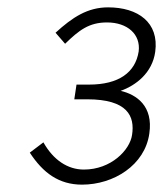

<svg xmlns="http://www.w3.org/2000/svg" viewBox="-20 -878 443 522"><path d="M203 -376C289 -376 374 -429 386 -515C397 -590 351 -621 308 -631C350 -646 394 -680 402 -737C413 -817 355 -858 274 -858C218 -858 177 -831 131 -789L157 -759C195 -796 222 -817 271 -817C326 -817 363 -785 357 -738C348 -681 303 -648 222 -648H188L182 -608H217C327 -608 347 -562 339 -511C333 -470 282 -417 208 -417C164 -417 125 -443 98 -491L61 -463C97 -408 140 -376 203 -376Z"/></svg>

Font: Cheyenne Sans Light
Style: Italic
Weight: 300
Italic angle: -8.13011°
Designer: The Public Sans project authors (U.S. Web Design System), Libre Franklin designed by Pablo Impallari and Rodrigo Fuenzal
Foundry: The Cheyenne Sans Project Authors
Version: Version 2.007